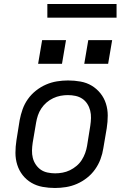

<svg xmlns="http://www.w3.org/2000/svg" viewBox="-20 -929 640 957"><path d="M254 8Q223 8 192.5 2.5Q162 -3 136.5 -18Q111 -33 93 -56Q75 -79 66 -107.5Q57 -136 57 -167Q57 -198 62 -230L78 -330Q83 -357 92.5 -384Q102 -411 119 -435Q136 -459 159.5 -477.5Q183 -496 209.5 -507.5Q236 -519 264 -523.5Q292 -528 319 -528Q351 -528 381.5 -522.5Q412 -517 437 -502Q462 -487 480.5 -464Q499 -441 508 -412.5Q517 -384 517 -353Q517 -322 512 -290L495 -190Q491 -163 481 -136Q471 -109 454 -85Q437 -61 413.5 -42.5Q390 -24 363.5 -12.5Q337 -1 309 3.5Q281 8 254 8ZM255 -65Q273 -65 292 -68.5Q311 -72 328.5 -80.5Q346 -89 361.5 -102Q377 -115 387.5 -131.5Q398 -148 404.5 -166Q411 -184 414 -202L430 -302Q433 -322 433.5 -341Q434 -360 429.5 -378Q425 -396 415 -411.5Q405 -427 390 -437Q375 -447 356.5 -451Q338 -455 318 -455Q300 -455 281.5 -451.5Q263 -448 245 -439.5Q227 -431 212 -418Q197 -405 186 -388.5Q175 -372 169 -354Q163 -336 160 -318L143 -218Q140 -198 139.5 -179Q139 -160 143.5 -142Q148 -124 158.5 -108.5Q169 -93 183.5 -83Q198 -73 217 -69Q236 -65 255 -65ZM400 -611 420 -729H539L519 -611ZM170 -611 190 -729H309L289 -611ZM216 -841V-909H561V-841Z"/></svg>

Font: Iosevka SS04 Extended Oblique
Style: Regular
Weight: 400
Width: 7
Italic angle: -9°
Monospace: yes
Designer: Belleve Invis
Foundry: Belleve Invis
Version: Version 19.0.0; ttfautohint (v1.8.4)